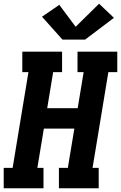

<svg xmlns="http://www.w3.org/2000/svg" viewBox="-21 -1013 651 1033"><path d="M-1 0V-110H47L132 -625H99V-735H313V-625H265L233 -431H397L429 -625H396V-735H610V-625H562L477 -110H510V0H296V-110H344L379 -321H215L180 -110H213V0ZM315 -800 205 -923 298 -987 386 -869 512 -993 592 -917 437 -800Z"/></svg>

Font: Iosevka Slab XBdEx
Style: Italic
Weight: 800
Width: 7
Italic angle: -9°
Monospace: yes
Designer: Belleve Invis
Foundry: Belleve Invis
Version: Version 11.1.1; ttfautohint (v1.8.3)